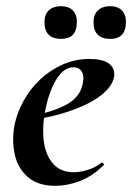

<svg xmlns="http://www.w3.org/2000/svg" viewBox="-20 -590 428 622"><path d="M160 12Q102 12 69.5 -17Q37 -46 27.5 -91Q18 -136 27 -185Q35 -224 56 -262.5Q77 -301 109 -331.5Q141 -362 182 -380.5Q223 -399 270 -399Q311 -399 331.5 -385Q352 -371 350 -345Q347 -319 323 -295Q299 -271 259.5 -252Q220 -233 171.5 -219.5Q123 -206 73 -201L75 -214Q146 -225 194 -250.5Q242 -276 249 -324Q253 -346 244.5 -359Q236 -372 218 -372Q195 -372 176.5 -351.5Q158 -331 144.5 -296Q131 -261 124 -218Q116 -167 123 -125Q130 -83 154 -57.5Q178 -32 219 -32Q238 -32 262.5 -39Q287 -46 309 -63Q311 -65 314.5 -61Q318 -57 316 -55Q278 -18 237.5 -3Q197 12 160 12ZM337 -464Q283 -464 283 -519Q283 -543.2 297.5 -556.6Q312 -570 336.5 -570Q361 -570 374.5 -556.6Q388 -543.2 388 -519Q388 -464 337 -464ZM178 -464Q124 -464 124 -519Q124 -543.2 138.5 -556.6Q153.1 -570 178 -570Q202 -570 215.5 -556.6Q229 -543.2 229 -519Q229 -464 178 -464Z"/></svg>

Font: Cormorant Light
Style: Italic
Weight: 300
Italic angle: -10°
Designer: Christian Thalmann (Catharsis Fonts)
Foundry: Catharsis Fonts
Version: Version 4.000